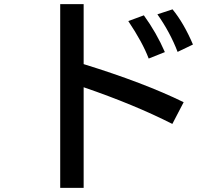

<svg xmlns="http://www.w3.org/2000/svg" viewBox="-20 -847 1039 928"><path d="M271 -827.1H384.3V-537.1Q676.3 -446.8 867.7 -353L813 -248Q629.4 -341.3 384.3 -425.3V61H271ZM698.7 -564Q669.4 -641.6 600.1 -745.1L675.3 -772.9Q735.8 -689.5 776.9 -595.2ZM838.4 -596.2Q802.2 -690.9 740.7 -777.8L814 -801.8Q868.7 -734.9 912.6 -631.8Z"/></svg>

Font: UDEV Gothic 35
Style: Bold
Weight: 700
Version: v2.1.0; ttfautohint (v1.8.4.7-5d5b-dirty) -l 6 -r 45 -G 200 